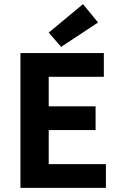

<svg xmlns="http://www.w3.org/2000/svg" viewBox="-20 -910 585 930"><path d="M276 -683 216 -752 382 -890 455 -801ZM79 0V-653H483V-538H216V-395H443V-280H216V-115H493V0Z"/></svg>

Font: Assistant
Style: Bold
Weight: 700
Designer: Hebrew By Ben Nathan, Latin by Paul Hunt
Version: Version 2.001;PS 002.001;hotconv 1.0.88;makeotf.lib2.5.64775